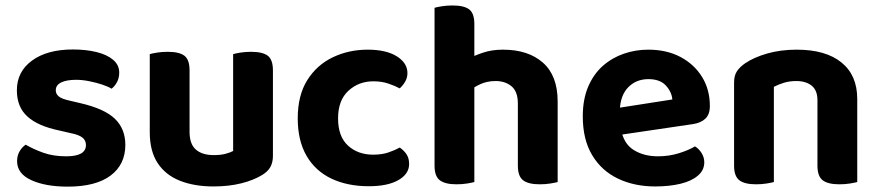

<svg xmlns="http://www.w3.org/2000/svg" viewBox="-20 -680 3275 716"><path d="M447.4 -139.7Q447.4 -66.6 392.4 -25.3Q337.4 16 232.4 16Q149.6 16 96.7 -8.2Q43.7 -32.5 43.7 -78.7Q43.7 -99.8 52.9 -115.5Q62 -131.2 75.8 -140.5Q104.3 -123.8 141.5 -110.4Q178.6 -97.1 226.9 -97.1Q300.5 -97.1 300.5 -139Q300.5 -156.6 287.2 -167.1Q273.8 -177.6 244.4 -183.3L201.7 -193.2Q121.7 -209.7 82.3 -245.4Q42.9 -281 42.9 -343.2Q42.9 -413 99.6 -454.2Q156.2 -495.5 251.8 -495.5Q300.4 -495.5 339.5 -486Q378.7 -476.5 401.6 -457.2Q424.6 -437.9 424.6 -409.3Q424.6 -389.4 416.5 -374.1Q408.5 -358.8 396 -349.2Q384.8 -356.5 362.5 -364.1Q340.2 -371.7 313.6 -377Q287.1 -382.4 264 -382.4Q228.3 -382.4 208.2 -372.6Q188 -362.8 188 -343.2Q188 -329.6 199.3 -320.3Q210.6 -311 240.1 -304.6L280.2 -295.2Q369.5 -274.6 408.4 -237.1Q447.4 -199.5 447.4 -139.7Z M538.5 -187.2V-259.2H686.9V-188.2Q686.9 -142.4 710.7 -122Q734.4 -101.6 776.9 -101.6Q804 -101.6 822.1 -106.7Q840.2 -111.8 849.4 -117V-259.2H997.8V-98.7Q997.8 -74.7 988.5 -57.6Q979.2 -40.6 958.2 -27.8Q926.3 -8 879.6 3.7Q832.9 15.3 775.9 15.3Q705.4 15.3 651.6 -5.7Q597.9 -26.8 568.2 -71.4Q538.5 -116.1 538.5 -187.2ZM997.8 -214.1H849.4V-478.2Q859 -481 877.1 -483.9Q895.2 -486.8 916 -486.8Q959.3 -486.8 978.6 -472.2Q997.8 -457.6 997.8 -417.1ZM686.9 -214.1H538.5V-478.2Q548.1 -481 566.2 -483.9Q584.3 -486.8 605.4 -486.8Q648.4 -486.8 667.7 -472.2Q686.9 -457.6 686.9 -417.1Z M1372.1 -376.8Q1317.8 -376.8 1279.3 -341.5Q1240.7 -306.1 1240.7 -238.4Q1240.7 -170.8 1277.8 -137Q1314.8 -103.2 1371.4 -103.2Q1404.2 -103.2 1428.8 -111.6Q1453.4 -120.1 1470.8 -129.8Q1487.9 -117.7 1496.8 -103.4Q1505.7 -89 1505.7 -68.4Q1505.7 -31.3 1465.7 -8.4Q1425.8 14.5 1355.4 14.5Q1275.8 14.5 1215.9 -13.9Q1156.1 -42.3 1123.2 -98.9Q1090.3 -155.6 1090.3 -238.4Q1090.3 -324.7 1126.1 -381.5Q1161.9 -438.2 1221.4 -466.5Q1280.8 -494.8 1351.1 -494.8Q1420 -494.8 1459.7 -470Q1499.4 -445.2 1499.4 -407.5Q1499.4 -390.2 1490.9 -375.5Q1482.4 -360.8 1470.6 -350.5Q1452.4 -360.2 1427.8 -368.5Q1403.2 -376.8 1372.1 -376.8Z M2059.6 -203.6H1911.2V-293.3Q1911.2 -338.8 1887.5 -358.3Q1863.9 -377.8 1828.4 -377.8Q1796.2 -377.8 1770.7 -365.9Q1745.2 -353.9 1726.8 -339L1723.2 -458.7Q1746.4 -471.9 1780.2 -483.3Q1814 -494.8 1855.4 -494.8Q1949.8 -494.8 2004.7 -446.3Q2059.6 -397.9 2059.6 -301.4ZM1600.5 -264H1748.9V-1.2Q1739.4 1.5 1721.4 4.4Q1703.4 7.3 1682.3 7.3Q1640 7.3 1620.3 -7.7Q1600.5 -22.6 1600.5 -62.2ZM1911.2 -263.8 2059.6 -263.5V-1.2Q2050 1.5 2031.9 4.4Q2013.8 7.3 1992.9 7.3Q1950.4 7.3 1930.8 -7.7Q1911.2 -22.6 1911.2 -62.2ZM1748.9 -187H1600.5V-651Q1610.1 -653.8 1628.2 -656.7Q1646.3 -659.6 1667.4 -659.6Q1710.4 -659.6 1729.7 -645Q1748.9 -630.4 1748.9 -590.1Z M2244.8 -170.1 2239.3 -270.4 2487.3 -309.1Q2484.8 -337.5 2463 -361.2Q2441.2 -384.9 2397.9 -384.9Q2352.6 -384.9 2322.7 -354.5Q2292.9 -324 2291.4 -267.6L2295.9 -198.5Q2305.2 -144.4 2343.1 -120.7Q2381 -97.1 2433.4 -97.1Q2475.4 -97.1 2512.4 -108.8Q2549.5 -120.5 2571.8 -134.2Q2586.6 -125 2596.5 -109Q2606.4 -93 2606.4 -75Q2606.4 -45.3 2582.6 -25Q2558.8 -4.7 2517.6 5.3Q2476.4 15.3 2423.3 15.3Q2345.6 15.3 2284.5 -13.9Q2223.4 -43 2188.4 -101.2Q2153.3 -159.3 2153.3 -246.2Q2153.3 -310 2173.6 -357.2Q2193.9 -404.3 2228.4 -434.6Q2262.8 -464.8 2306.5 -479.8Q2350.1 -494.8 2397.4 -494.8Q2466 -494.8 2517.4 -467.6Q2568.8 -440.5 2598 -393.2Q2627.2 -346 2627.2 -284.4Q2627.2 -253.3 2610.3 -237.4Q2593.5 -221.4 2563.3 -217.1Z M3176.8 -311.1V-216.7H3028.4V-306.3Q3028.4 -343.3 3006.8 -360.6Q2985.2 -377.8 2949.6 -377.8Q2924.8 -377.8 2904.1 -371.6Q2883.4 -365.4 2865.9 -356.2V-216.7H2717.5V-372.8Q2717.5 -398.3 2728.3 -414.5Q2739.1 -430.6 2759.3 -444.4Q2791.4 -466.2 2841.2 -480.5Q2891.1 -494.8 2951.2 -494.8Q3058.9 -494.8 3117.8 -447.2Q3176.8 -399.6 3176.8 -311.1ZM2717.5 -262.6H2865.9V-1.2Q2856.4 1.5 2838.4 4.4Q2820.4 7.3 2799.3 7.3Q2757 7.3 2737.3 -7.7Q2717.5 -22.6 2717.5 -62.2ZM3028.4 -262.6H3176.8V-1.2Q3167.2 1.5 3149.1 4.4Q3131 7.3 3110.2 7.3Q3067.6 7.3 3048 -7.7Q3028.4 -22.6 3028.4 -62.2Z"/></svg>

Font: Baloo Bhaijaan 2
Style: Regular
Weight: 400
Designer: Sanskriti Dholi, Noopur Datye and Ek Type
Foundry: Ek Type
Version: Version 1.701